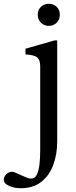

<svg xmlns="http://www.w3.org/2000/svg" viewBox="-114 -740 403 1017"><path d="M-5 257Q-38 257 -66 244.5Q-94 232 -94 213Q-94 200 -85.5 188.5Q-77 177 -63.5 172Q-50 167 -36 173L21 198Q32 203 39 204.5Q46 206 51 206Q71 206 81 185.5Q91 165 95 131Q99 97 99 56V-390Q99 -422 83.5 -435.5Q68 -449 21 -452V-482L175 -526H189V9Q189 76 168.5 132.5Q148 189 105 223Q62 257 -5 257ZM145 -603Q120 -603 103 -619.5Q86 -636 86 -662Q86 -688 103 -704Q120 -720 145 -720Q169 -720 186 -704Q203 -688 203 -662Q203 -636 186 -619.5Q169 -603 145 -603Z"/></svg>

Font: Hedvig Letters Serif 18pt
Style: Regular
Weight: 400
Designer: Alexander Örn & Tor Weibull
Foundry: Kanon Foundry
Version: Version 1.000